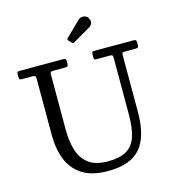

<svg xmlns="http://www.w3.org/2000/svg" viewBox="-139 -1096 1118 1227"><g transform="rotate(-15 420.0 -482.5)"><path d="M624 -695C633.7 -695 639.6 -693.7 641.8 -691C643.9 -688.3 645 -682.2 645 -672.5V-300C645 -239.3 638.6 -190.2 625.8 -152.8C612.9 -115.2 591.6 -87.9 561.8 -70.8C531.9 -53.6 491.3 -45 440 -45C385.3 -45 342.8 -56.5 312.2 -79.5C281.8 -102.5 260.4 -134 248.2 -174C236.1 -214 230 -259.3 230 -310V-672.5C230 -683.2 231.5 -689.6 234.5 -691.8C237.5 -693.9 244.3 -695 255 -695H326C335.7 -695 342.1 -696.2 345.2 -698.5C348.4 -700.8 350 -707.2 350 -717.5V-731.5C350 -740.2 348.2 -745.4 344.5 -747.2C340.8 -749.1 335 -750 327 -750H46C38.7 -750 33.3 -749.1 30 -747.2C26.7 -745.4 25 -740.5 25 -732.5V-716.5C25 -708.2 25.8 -702.5 27.2 -699.5C28.8 -696.5 33.7 -695 42 -695H110C118.7 -695 125 -694 129 -692C133 -690 135 -684.2 135 -674.5V-300C135 -239 144.4 -184.8 163.2 -137.5C182.1 -90.2 212.7 -52.9 255 -25.8C297.3 1.4 354 15 425 15C524 15 595.4 -10.7 639.2 -62C683.1 -113.3 705 -192.7 705 -300V-675.5C705 -684.5 706.3 -690 709 -692C711.7 -694 717.7 -695 727 -695H794C802 -695 807.5 -696 810.5 -698C813.5 -700 815 -705.2 815 -713.5V-730.5C815 -739.5 813.5 -745 810.5 -747C807.5 -749 801.7 -750 793 -750H540C532 -750 526.7 -748.9 524 -746.8C521.3 -744.6 520 -739.2 520 -730.5V-711.5C520 -704.8 520.9 -700.4 522.8 -698.2C524.6 -696.1 528.7 -695 535 -695ZM410.5 -838.5C414.2 -834.5 417.2 -832.6 419.8 -832.8C422.2 -832.9 425.7 -834.3 430 -837L544 -903.5C552.7 -908.5 558.9 -916.1 562.8 -926.2C566.6 -936.4 564.8 -947.7 557.5 -960C550.8 -971.7 540.5 -978.2 526.5 -979.8C512.5 -981.2 500.8 -977.3 491.5 -968L393.5 -872.5C388.2 -867.5 388.2 -862.2 393.5 -856.5Z"/></g></svg>

Font: Besley*
Style: Regular
Weight: 400
Designer: Owen Earl
Foundry: indestructible type*
Version: Version 3.000; ttfautohint (v1.8.3)